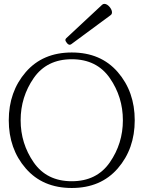

<svg xmlns="http://www.w3.org/2000/svg" viewBox="-20 -940 727 972"><path d="M333 -713.4Q325.7 -713.4 318.4 -722.7Q311 -731.9 311 -737.8Q311 -742.2 315.4 -746.6L496.6 -915.5Q501.5 -920.4 508.3 -920.4Q522.5 -920.4 536.6 -902.8Q546.9 -889.2 546.9 -877.4Q546.9 -868.2 540 -863.3L340.8 -716.3Q336.4 -713.4 333 -713.4ZM343.3 11.7Q196.3 11.7 110.4 -87.4Q24.4 -186.5 24.4 -331.1Q24.4 -475.6 110.4 -575Q196.3 -674.3 343.3 -674.3Q490.2 -674.3 576.2 -575Q662.1 -475.6 662.1 -331.1Q662.1 -186.5 576.2 -87.4Q490.2 11.7 343.3 11.7ZM343.3 -22.5Q469.7 -22.5 535.9 -117.9Q602.1 -213.4 602.1 -331.1Q602.1 -449.2 535.9 -544.7Q469.7 -640.1 343.3 -640.1Q216.8 -640.1 150.6 -544.7Q84.5 -449.2 84.5 -331.1Q84.5 -213.4 150.6 -117.9Q216.8 -22.5 343.3 -22.5Z"/></svg>

Font: Gayathri Thin
Style: Regular
Weight: 100
Designer: Binoy Dominic <binoy.domenic@gmail.com>
Foundry: SMC
Version: Version 1.000